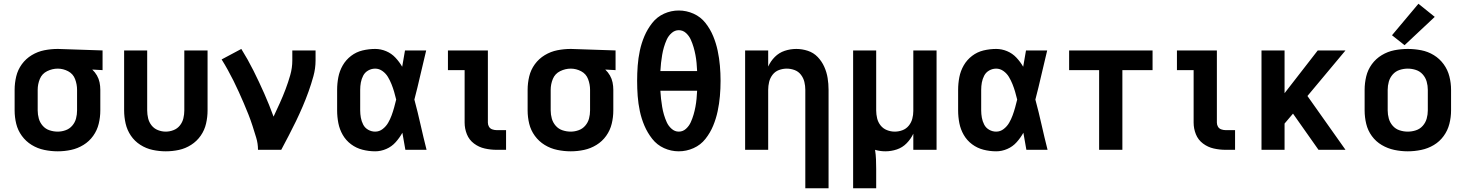

<svg xmlns="http://www.w3.org/2000/svg" viewBox="-20 -799 7816 1024"><path d="M288 8Q324 8 359 0.5Q394 -7 425 -26Q456 -45 477 -74.5Q498 -104 506.5 -139Q515 -174 515 -210V-320Q515 -340 511 -359.5Q507 -379 497 -396.5Q487 -414 472 -428L527 -425V-530L289 -538H288Q252 -538 216.5 -531Q181 -524 149.5 -505Q118 -486 96.5 -456.5Q75 -427 66.5 -391.5Q58 -356 58 -320V-210Q58 -174 66.5 -139Q75 -104 96.5 -74.5Q118 -45 149 -26Q180 -7 216 0.5Q252 8 288 8ZM288 -97Q266 -97 244.5 -104Q223 -111 208 -128Q193 -145 187 -166.5Q181 -188 181 -210V-320Q181 -350 192.5 -378Q204 -406 231.5 -419.5Q259 -433 288 -433Q317 -433 343.5 -419Q370 -405 380.5 -377Q391 -349 391 -320V-210Q391 -188 385.5 -167Q380 -146 365.5 -129Q351 -112 330 -104.5Q309 -97 288 -97Z M864 8Q900 8 934.5 0.5Q969 -7 999.5 -26.5Q1030 -46 1050.5 -75.5Q1071 -105 1079 -140Q1087 -175 1087 -210V-530H963V-210Q963 -189 958 -168Q953 -147 939.5 -130Q926 -113 905.5 -105Q885 -97 864 -97Q843 -97 822.5 -105Q802 -113 788.5 -130Q775 -147 770 -168Q765 -189 765 -210V-530H642V-210Q642 -175 650 -140Q658 -105 678 -75.5Q698 -46 728.5 -26.5Q759 -7 794 0.5Q829 8 864 8Z M1356 0H1480Q1500 -38 1520 -76Q1540 -114 1558.5 -152.5Q1577 -191 1594 -230.5Q1611 -270 1625.5 -310.5Q1640 -351 1651.5 -392.5Q1663 -434 1663 -477V-530H1539V-477Q1539 -437 1528 -398.5Q1517 -360 1503 -323Q1489 -286 1472.5 -249.5Q1456 -213 1439 -177Q1416 -240 1389 -301Q1362 -362 1332 -422Q1302 -482 1267 -538L1162 -482Q1179 -455 1195 -426Q1211 -397 1225.5 -368Q1240 -339 1253.5 -309Q1267 -279 1280 -249Q1293 -219 1305 -188.5Q1317 -158 1327 -127Q1337 -96 1346.5 -64.5Q1356 -33 1356 0Z M1981 8Q2011 8 2040 -4.5Q2069 -17 2090 -40.5Q2111 -64 2126 -91Q2134 -45 2142 0H2255Q2238 -67 2223 -134Q2208 -201 2190 -268Q2207 -333 2222 -399Q2237 -465 2253 -530H2140Q2132 -487 2125 -443Q2110 -469 2089 -491.5Q2068 -514 2039.5 -526Q2011 -538 1981 -538Q1947 -538 1913.5 -530Q1880 -522 1852.5 -501Q1825 -480 1808 -450.5Q1791 -421 1784.5 -387.5Q1778 -354 1778 -320V-210Q1778 -176 1784.5 -142.5Q1791 -109 1808 -79.5Q1825 -50 1852.5 -29.5Q1880 -9 1913.5 -0.5Q1947 8 1981 8ZM1981 -97Q1961 -97 1943.5 -107Q1926 -117 1917 -134.5Q1908 -152 1904.5 -171.5Q1901 -191 1901 -210V-320Q1901 -340 1904.5 -359Q1908 -378 1917 -395.5Q1926 -413 1943.5 -423Q1961 -433 1981 -433Q2002 -433 2020 -420Q2038 -407 2049 -388.5Q2060 -370 2068 -350Q2076 -330 2082 -309.5Q2088 -289 2093 -268Q2088 -247 2082 -225.5Q2076 -204 2068.5 -183.5Q2061 -163 2050 -144Q2039 -125 2021 -111Q2003 -97 1981 -97Z M2628 0H2679V-105H2628Q2617 -105 2605.5 -109Q2594 -113 2588 -123Q2582 -133 2582 -145V-530H2369V-425H2458V-145Q2458 -113 2470 -83Q2482 -53 2508 -33.5Q2534 -14 2565.5 -7Q2597 0 2628 0Z M3024 8Q3060 8 3095 0.5Q3130 -7 3161 -26Q3192 -45 3213 -74.5Q3234 -104 3242.5 -139Q3251 -174 3251 -210V-320Q3251 -340 3247 -359.5Q3243 -379 3233 -396.5Q3223 -414 3208 -428L3263 -425V-530L3025 -538H3024Q2988 -538 2952.5 -531Q2917 -524 2885.5 -505Q2854 -486 2832.5 -456.5Q2811 -427 2802.5 -391.5Q2794 -356 2794 -320V-210Q2794 -174 2802.5 -139Q2811 -104 2832.5 -74.5Q2854 -45 2885 -26Q2916 -7 2952 0.5Q2988 8 3024 8ZM3024 -97Q3002 -97 2980.5 -104Q2959 -111 2944 -128Q2929 -145 2923 -166.5Q2917 -188 2917 -210V-320Q2917 -350 2928.5 -378Q2940 -406 2967.5 -419.5Q2995 -433 3024 -433Q3053 -433 3079.5 -419Q3106 -405 3116.5 -377Q3127 -349 3127 -320V-210Q3127 -188 3121.5 -167Q3116 -146 3101.5 -129Q3087 -112 3066 -104.5Q3045 -97 3024 -97Z M3600 8Q3641 8 3679 -9Q3717 -26 3742.5 -58.5Q3768 -91 3783.5 -128.5Q3799 -166 3807.5 -206Q3816 -246 3819.5 -286.5Q3823 -327 3823 -368Q3823 -408 3819.5 -448.5Q3816 -489 3807.5 -529Q3799 -569 3783.5 -606.5Q3768 -644 3742.5 -676.5Q3717 -709 3679 -726Q3641 -743 3600 -743Q3559 -743 3521.5 -726Q3484 -709 3458.5 -676.5Q3433 -644 3417 -606.5Q3401 -569 3392.5 -529Q3384 -489 3381 -448.5Q3378 -408 3378 -368Q3378 -327 3381 -286.5Q3384 -246 3392.5 -206Q3401 -166 3417 -128.5Q3433 -91 3458.5 -58.5Q3484 -26 3521.5 -9Q3559 8 3600 8ZM3600 -97Q3579 -97 3562 -112Q3545 -127 3536 -147Q3527 -167 3521 -187.5Q3515 -208 3511.5 -229.5Q3508 -251 3505.5 -272.5Q3503 -294 3502 -315H3698Q3697 -294 3695 -272.5Q3693 -251 3689 -229.5Q3685 -208 3679 -187.5Q3673 -167 3664 -147Q3655 -127 3638.5 -112Q3622 -97 3600 -97ZM3698 -420H3502Q3503 -442 3505.5 -463.5Q3508 -485 3511.5 -506Q3515 -527 3521 -547.5Q3527 -568 3536 -588Q3545 -608 3562 -623Q3579 -638 3600 -638Q3622 -638 3638.5 -623Q3655 -608 3664 -588Q3673 -568 3679 -547.5Q3685 -527 3689 -506Q3693 -485 3695 -463.5Q3697 -442 3698 -420Z M4275 205H4399V-320Q4399 -352 4394 -383Q4389 -414 4376 -443Q4363 -472 4341 -495Q4319 -518 4288.5 -528Q4258 -538 4227 -538Q4195 -538 4165 -528Q4135 -518 4112.5 -495.5Q4090 -473 4077 -444V-530H3954V0H4077V-320Q4077 -341 4082 -362Q4087 -383 4100.5 -400.5Q4114 -418 4134.5 -425.5Q4155 -433 4176 -433Q4197 -433 4217.5 -425.5Q4238 -418 4251.5 -400.5Q4265 -383 4270 -362Q4275 -341 4275 -320Z M4530 205H4653V102Q4653 77 4652 51.5Q4651 26 4647 0Q4660 4 4674 6Q4688 8 4702 8Q4733 8 4763 -2Q4793 -12 4815.5 -35Q4838 -58 4851 -86V0H4975V-530H4851V-207Q4851 -186 4845.5 -165.5Q4840 -145 4826.5 -128.5Q4813 -112 4793 -104.5Q4773 -97 4752 -97Q4731 -97 4710.5 -105Q4690 -113 4676.5 -130Q4663 -147 4658 -168Q4653 -189 4653 -210V-530H4530Z M5293 8Q5323 8 5352 -4.5Q5381 -17 5402 -40.5Q5423 -64 5438 -91Q5446 -45 5454 0H5567Q5550 -67 5535 -134Q5520 -201 5502 -268Q5519 -333 5534 -399Q5549 -465 5565 -530H5452Q5444 -487 5437 -443Q5422 -469 5401 -491.5Q5380 -514 5351.5 -526Q5323 -538 5293 -538Q5259 -538 5225.5 -530Q5192 -522 5164.5 -501Q5137 -480 5120 -450.5Q5103 -421 5096.5 -387.5Q5090 -354 5090 -320V-210Q5090 -176 5096.5 -142.5Q5103 -109 5120 -79.5Q5137 -50 5164.5 -29.5Q5192 -9 5225.5 -0.5Q5259 8 5293 8ZM5293 -97Q5273 -97 5255.5 -107Q5238 -117 5229 -134.5Q5220 -152 5216.5 -171.5Q5213 -191 5213 -210V-320Q5213 -340 5216.5 -359Q5220 -378 5229 -395.5Q5238 -413 5255.5 -423Q5273 -433 5293 -433Q5314 -433 5332 -420Q5350 -407 5361 -388.5Q5372 -370 5380 -350Q5388 -330 5394 -309.5Q5400 -289 5405 -268Q5400 -247 5394 -225.5Q5388 -204 5380.5 -183.5Q5373 -163 5362 -144Q5351 -125 5333 -111Q5315 -97 5293 -97Z M5842 0H5966V-425H6127V-530H5682V-425H5842Z M6516 0H6567V-105H6516Q6505 -105 6493.5 -109Q6482 -113 6476 -123Q6470 -133 6470 -145V-530H6257V-425H6346V-145Q6346 -113 6358 -83Q6370 -53 6396 -33.5Q6422 -14 6453.5 -7Q6485 0 6516 0Z M6708 0H6831V-140L6876 -193L7012 0H7156L6953 -287L7156 -530H7008L6831 -302V-530H6708Z M7488 8Q7524 8 7560 0.5Q7596 -7 7627 -25.5Q7658 -44 7679.5 -73.5Q7701 -103 7710 -138.5Q7719 -174 7719 -210V-320Q7719 -356 7710 -391.5Q7701 -427 7679.5 -456.5Q7658 -486 7627 -505Q7596 -524 7560 -531Q7524 -538 7488 -538Q7452 -538 7416.5 -531Q7381 -524 7349.5 -505Q7318 -486 7296.5 -456.5Q7275 -427 7266.5 -391.5Q7258 -356 7258 -320V-210Q7258 -174 7266.5 -138.5Q7275 -103 7296.5 -73.5Q7318 -44 7349.5 -25.5Q7381 -7 7416.5 0.5Q7452 8 7488 8ZM7488 -97Q7466 -97 7444.5 -104Q7423 -111 7408 -128Q7393 -145 7387 -166.5Q7381 -188 7381 -210V-320Q7381 -342 7387 -363.5Q7393 -385 7408 -402Q7423 -419 7444.5 -426Q7466 -433 7488 -433Q7510 -433 7531.5 -426Q7553 -419 7568 -402Q7583 -385 7589 -363.5Q7595 -342 7595 -320V-210Q7595 -188 7589 -166.5Q7583 -145 7568 -128Q7553 -111 7531.5 -104Q7510 -97 7488 -97ZM7471 -558 7632 -709 7545 -779 7404 -611Z"/></svg>

Font: Iosevka Sparkle
Style: Bold
Weight: 700
Designer: Belleve Invis
Foundry: Belleve Invis
Version: Version 4.5.0; ttfautohint (v1.8.3)